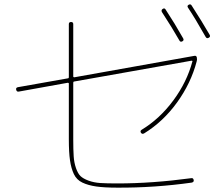

<svg xmlns="http://www.w3.org/2000/svg" viewBox="-20 -862 1040 892"><path d="M67.4 -436.5Q57.6 -434.6 55.2 -444.8Q52.7 -455.1 63.5 -457L294.9 -498Q299.8 -498 299.8 -503.9V-750Q299.8 -759.8 310.1 -759.8Q320.3 -759.8 320.3 -750V-506.8Q320.3 -502.9 325.2 -502.9L882.8 -602.5Q892.6 -604.5 894.5 -594.7Q896.5 -584 893.6 -576.2Q867.2 -475.6 802.7 -386.2Q738.3 -296.9 649.4 -242.2Q640.6 -237.3 634.8 -245.1Q629.9 -253.9 637.7 -258.8Q722.7 -310.5 785.6 -396Q848.6 -481.4 874 -577.1Q875 -578.1 873.5 -579.1Q872.1 -580.1 870.1 -580.1L325.2 -483.4Q320.3 -483.4 320.3 -476.6V-214.8Q320.3 -166 322.3 -136.2Q324.2 -106.4 333 -81.1Q341.8 -55.7 354 -43.9Q366.2 -32.2 391.1 -22.9Q416 -13.7 445.8 -11.7Q475.6 -9.8 525.4 -9.8Q686.5 -9.8 868.2 -34.2Q877.9 -36.1 879.9 -25.4Q881.8 -16.6 871.1 -13.7Q698.2 10.7 525.4 9.8Q464.8 9.8 427.2 4.4Q389.6 -1 362.8 -13.7Q335.9 -26.4 323.2 -53.2Q310.5 -80.1 305.2 -117.2Q299.8 -154.3 299.8 -214.8V-473.6Q299.8 -477.5 294.9 -477.5ZM813.5 -673.8Q780.3 -732.4 732.4 -805.7Q727.5 -814.5 735.4 -820.3Q744.1 -826.2 749 -818.4Q792 -752.9 831.1 -683.6Q835.9 -674.8 827.1 -669.9Q818.4 -665 813.5 -673.8ZM935.5 -690.4Q885.7 -778.3 853.5 -826.2Q847.7 -835 856.4 -839.8Q865.2 -844.7 870.1 -836.9Q918 -762.7 954.1 -700.2Q959 -691.4 949.7 -686.5Q940.4 -681.6 935.5 -690.4Z"/></svg>

Font: Rounded-X Mgen+ 1m thin
Style: Regular
Weight: 100
Designer: [Source Han Sans]
Ryoko NISHIZUKA  (kana & ideographs); Paul D. Hunt (Latin, Greek & Cyrillic); Wenlong ZHANG  (bopomofo
Version: Version 1.059.20150602